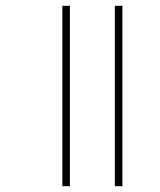

<svg xmlns="http://www.w3.org/2000/svg" viewBox="-20 -642 550 662"><path d="M376 -622V0H402V-622ZM195 -622V0H221V-622Z"/></svg>

Font: Noto Sans Devanagari SemiCondensed Thin
Style: Regular
Weight: 100
Width: 4
Designer: Jelle Bosma - Monotype Design Team
Foundry: Monotype Imaging Inc.
Version: Version 2.004